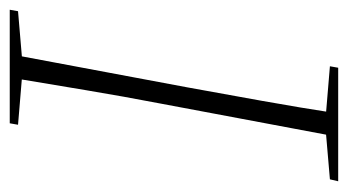

<svg xmlns="http://www.w3.org/2000/svg" viewBox="-180 -534 714 394"><g transform="rotate(-90 177.0 -337.0)"><path d="M2 0 6 -17 111 -26H130L238 -17L235 0ZM93 0 161 -362Q176 -440 189 -518Q202 -596 215 -674H263L195 -311Q181 -234 167 -156Q153 -78 141 0ZM118 -657 121 -674H354L351 -657L245 -648H226Z"/></g></svg>

Font: Source Serif 4 48pt Light
Style: Italic
Weight: 300
Italic angle: -12°
Designer: Frank Grießhammer
Foundry: Adobe Systems Incorporated
Version: Version 4.004;hotconv 1.0.116;makeotfexe 2.5.65601